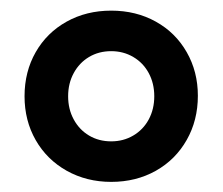

<svg xmlns="http://www.w3.org/2000/svg" viewBox="-20 -748 430 370"><path d="M27.3 -562.5Q27.3 -609.9 48.8 -647.5Q70.3 -685.1 108.4 -706.3Q146.5 -727.5 194.3 -727.5Q242.2 -727.5 280.3 -706.3Q318.4 -685.1 339.8 -647.5Q361.3 -609.9 361.3 -563.5Q361.3 -516.1 339.8 -478.3Q318.4 -440.4 280.3 -418.9Q242.2 -397.5 194.3 -397.5Q147 -397.5 108.6 -418.9Q70.3 -440.4 48.8 -478Q27.3 -515.6 27.3 -562.5ZM277.3 -562.5Q277.3 -587.4 266.6 -607.2Q255.9 -627 236.8 -638.2Q217.8 -649.4 194.3 -649.4Q170.4 -649.4 151.6 -638.2Q132.8 -627 122.1 -607.2Q111.3 -587.4 111.3 -562.5Q111.3 -537.6 122.1 -517.8Q132.8 -498 151.6 -486.8Q170.4 -475.6 194.3 -475.6Q217.8 -475.6 236.8 -486.8Q255.9 -498 266.6 -517.8Q277.3 -537.6 277.3 -562.5Z"/></svg>

Font: Reddit Sans Vanilla SemiBold
Style: Regular
Weight: 600
Designer: Stephen Hutchings
Foundry: Reddit
Version: Version 1.013